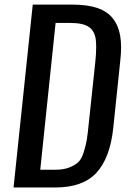

<svg xmlns="http://www.w3.org/2000/svg" viewBox="-20 -830 566 850"><path d="M158.2 -78.6H225.1Q261.7 -78.6 286.9 -88.6Q312 -98.6 326.7 -112.3Q341.3 -126 350.8 -156.7Q360.4 -187.5 364.3 -211.7Q368.2 -235.8 373 -283.7L401.4 -550.8Q405.8 -589.8 405.8 -620.1Q405.8 -637.2 404.3 -651.9Q400.4 -691.4 374.3 -710Q348.1 -728.5 291 -728.5H226.1ZM40 0 125 -809.6H301.3Q367.7 -809.6 412.1 -794.2Q456.5 -778.8 480.5 -747.1Q504.9 -715.8 512.2 -670.9Q516.1 -647.9 516.1 -619.6Q516.1 -593.8 512.7 -563.5L481.4 -263.2Q467.3 -130.9 407.2 -65.4Q347.2 0 224.6 0Z"/></svg>

Font: Oswald
Style: Regular
Weight: 400
Designer: Vernon Adams
Foundry: Vernon Adams
Version: 3.0; ttfautohint (v0.94.23-7a4d-dirty) -l 8 -r 50 -G 200 -x 